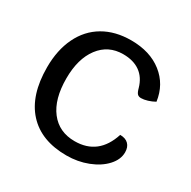

<svg xmlns="http://www.w3.org/2000/svg" viewBox="-132 -689 825 828"><g transform="rotate(30 280.0 -275.0)"><path d="M37 -278Q37 -364 68 -428Q99 -492 157 -526Q215 -560 294 -560Q388 -560 448.5 -512.5Q509 -465 520 -385Q504 -376 486 -370.5Q468 -365 454 -365Q442 -365 435.5 -372Q429 -379 424 -398Q411 -444 378 -467.5Q345 -491 294 -491Q220 -491 176.5 -433.5Q133 -376 133 -278Q133 -175 177 -118Q221 -61 299 -61Q417 -61 456 -183Q483 -183 497.5 -168.5Q512 -154 512 -128Q512 -92 482.5 -60Q453 -28 404 -9Q355 10 299 10Q173 10 105 -64.5Q37 -139 37 -278Z"/></g></svg>

Font: Krub Medium
Style: Regular
Weight: 500
Designer: Ekaluck Peanpanawate
Foundry: Cadson Demak Co.,Ltd.
Version: Version 1.000; ttfautohint (v1.6)